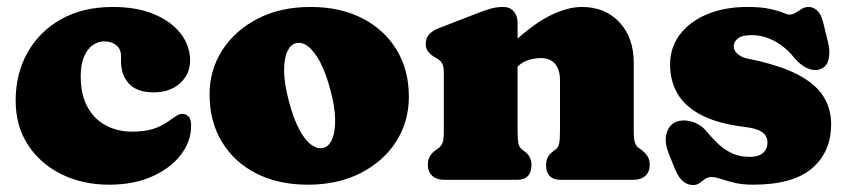

<svg xmlns="http://www.w3.org/2000/svg" viewBox="-20 -517 2440 552"><path d="M526.5 -342.5Q526.5 -304 497.8 -277.8Q469 -251.5 421 -251.5Q374.5 -251.5 351.2 -276.2Q328 -301 328 -339.5V-355.5Q328 -375.5 314.5 -386.8Q301 -398 279 -398Q261.5 -398 246.2 -387Q231 -376 221.5 -353.8Q212 -331.5 212 -297.5Q212 -244.5 231.8 -209Q251.5 -173.5 285 -156Q318.5 -138.5 360 -138.5Q394 -138.5 418.5 -145.8Q443 -153 467.5 -170.5Q482.5 -181.5 490.2 -185.8Q498 -190 505 -189.5Q516.5 -189 523 -181Q529.5 -173 529.5 -155Q529.5 -110.5 499.8 -71.8Q470 -33 417 -9.5Q364 14 294 14Q217.5 14 156.5 -16.2Q95.5 -46.5 60.2 -100.8Q25 -155 25 -227.5Q25 -305 59.2 -366Q93.5 -427 156.2 -462Q219 -497 304.5 -497Q373 -497 422.8 -476.2Q472.5 -455.5 499.5 -420.5Q526.5 -385.5 526.5 -342.5Z M873 -497Q958.5 -497 1022 -464.2Q1085.5 -431.5 1120.5 -373.5Q1155.5 -315.5 1155.5 -239Q1155.5 -167.5 1119 -110.2Q1082.5 -53 1017 -19.5Q951.5 14 865 14Q780 14 716.5 -18.5Q653 -51 617.8 -109.5Q582.5 -168 582.5 -246Q582.5 -315.5 619 -372.5Q655.5 -429.5 720.8 -463.2Q786 -497 873 -497ZM910.5 -92Q926.5 -96.5 935.2 -117.5Q944 -138.5 943.5 -174.2Q943 -210 930 -258Q916.5 -309 899.5 -340.2Q882.5 -371.5 864.5 -384.5Q846.5 -397.5 830 -392.5Q815 -388.5 805.8 -368.5Q796.5 -348.5 796.8 -313Q797 -277.5 810.5 -226Q824 -175 840.8 -144Q857.5 -113 875.8 -100.2Q894 -87.5 910.5 -92Z M1468 -452V-142Q1468 -113.5 1470.8 -103Q1473.5 -92.5 1481 -87L1489 -81Q1508 -67 1508 -43Q1508 0 1466 0H1257Q1235.5 0 1222.8 -11.5Q1210 -23 1210 -43Q1210 -58 1216.5 -68.5Q1223 -79 1235 -87L1242 -92Q1249 -97.5 1252.5 -107Q1256 -116.5 1256 -142V-305Q1256 -327.5 1250.5 -335.8Q1245 -344 1236 -349L1229 -353Q1218 -360 1211 -368.5Q1204 -377 1204 -391Q1204 -407 1213.5 -418Q1223 -429 1244 -437L1350 -478Q1375.5 -488 1392 -492.5Q1408.5 -497 1427 -497Q1446 -497 1457 -484.2Q1468 -471.5 1468 -452ZM1450 -310 1412 -354 1435 -376Q1505.5 -443.5 1557.5 -470.2Q1609.5 -497 1653 -497Q1720 -497 1761 -452.8Q1802 -408.5 1802 -337V-142Q1802 -116.5 1805.5 -106.8Q1809 -97 1816 -92L1823 -87Q1835 -78 1841.5 -68Q1848 -58 1848 -43Q1848 -23 1835.5 -11.5Q1823 0 1801 0H1592Q1550 0 1550 -43Q1550 -67 1569 -81L1577 -87Q1584.5 -92.5 1587.2 -103Q1590 -113.5 1590 -142V-286Q1590 -317 1575.8 -333.5Q1561.5 -350 1535 -350Q1518.5 -350 1501 -345Q1483.5 -340 1467 -325Z M2140.5 -416Q2113.5 -416 2101.5 -406.5Q2089.5 -397 2089.5 -384Q2089.5 -376 2094.5 -368.8Q2099.5 -361.5 2108.8 -356Q2118 -350.5 2131.5 -348Q2218.5 -330.5 2270.8 -304Q2323 -277.5 2346.2 -241.5Q2369.5 -205.5 2369.5 -160Q2369.5 -80 2314.5 -33Q2259.5 14 2144.5 14Q2114.5 14 2091.8 8.5Q2069 3 2052.8 -2.5Q2036.5 -8 2025.5 -8Q2014.5 -8 2006.8 -2.2Q1999 3.5 1991.2 9.2Q1983.5 15 1972.5 15Q1957 15 1943.8 4.2Q1930.5 -6.5 1920.5 -31L1902.5 -76Q1889 -110.5 1896.8 -135Q1904.5 -159.5 1924.5 -167Q1945.5 -174.5 1970.5 -166.8Q1995.5 -159 2012.5 -138Q2028.5 -118.5 2046 -102.2Q2063.5 -86 2085.2 -76Q2107 -66 2135.5 -66Q2161 -66 2173.8 -77.5Q2186.5 -89 2186.5 -107Q2186.5 -119 2180.5 -128Q2174.5 -137 2160.2 -143Q2146 -149 2121.5 -152Q2044 -161.5 1996.8 -186Q1949.5 -210.5 1928 -247.5Q1906.5 -284.5 1906.5 -331Q1906.5 -381 1935 -418.2Q1963.5 -455.5 2013.5 -476.2Q2063.5 -497 2128.5 -497Q2168.5 -497 2193.2 -491.5Q2218 -486 2231 -480.5Q2244 -475 2248.5 -475Q2259 -475 2267.8 -480.5Q2276.5 -486 2285.2 -491.5Q2294 -497 2304.5 -497Q2318 -497 2329.2 -487Q2340.5 -477 2346.5 -453L2360.5 -396Q2367.5 -369 2362 -346Q2356.5 -323 2334.5 -317Q2317.5 -312.5 2298.2 -322.2Q2279 -332 2262.5 -352Q2238.5 -382 2206.8 -399Q2175 -416 2140.5 -416Z"/></svg>

Font: Fraunces SuperSoft 9pt
Style: Regular
Weight: 900
Version: Version 1.000;[b76b70a41]